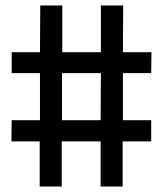

<svg xmlns="http://www.w3.org/2000/svg" viewBox="-20 -686 599 706"><path d="M126 0V-166H22L23 -244H127V-417H23V-494H127L128 -666H209V-494H351V-666H433L432 -494H537L536 -417H432V-244H536V-166H431V0H350V-166H207V0ZM208 -244H350L351 -417H208Z"/></svg>

Font: Cairo Play SemiBold
Style: Regular
Weight: 600
Designer: Mohamed Gaber, Accademia di Belle Arti di Urbino
Foundry: Kief Type Foundry, Accademia di Belle Arti di Urbino
Version: Version 3.130;gftools[0.9.24]